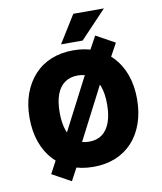

<svg xmlns="http://www.w3.org/2000/svg" viewBox="-105 -1021 998 1180"><g transform="rotate(-10 394.0 -431.0)"><path d="M394 11Q318 11 256.5 -14Q195 -39 150.5 -86.5Q106 -134 82 -201.5Q58 -269 58 -353Q58 -437 82.5 -504Q107 -571 151.5 -619Q196 -667 257.5 -691.5Q319 -716 394 -716Q470 -716 531 -691Q592 -666 636.5 -618.5Q681 -571 705 -504Q729 -437 729 -354Q729 -270 705 -202Q681 -134 637 -86.5Q593 -39 531.5 -14Q470 11 394 11ZM394 -146Q442 -146 474.5 -169.5Q507 -193 524.5 -239.5Q542 -286 542 -353Q542 -421 525 -467Q508 -513 475 -536Q442 -559 394 -559Q347 -559 313.5 -535.5Q280 -512 263 -466Q246 -420 246 -353Q246 -286 263 -239.5Q280 -193 313.5 -169.5Q347 -146 394 -146ZM247 75 129 10 198 -119 253 -195 452 -580 473 -653 543 -782 661 -717 591 -589 536 -512 338 -128 316 -54ZM327 -765 434 -937H625L462 -765Z"/></g></svg>

Font: Nunito Sans 7pt SemiCondensed Black
Style: Regular
Weight: 900
Width: 4
Designer: Vernon Adams
Foundry: Vernon Adams
Version: Version 3.101;gftools[0.9.27]